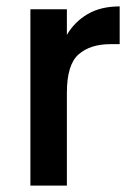

<svg xmlns="http://www.w3.org/2000/svg" viewBox="-20 -580 424 600"><path d="M75 -551H189V-471Q213 -512 254 -536Q295 -560 354 -560V-442H325Q262 -442 225.5 -410Q189 -378 189 -290V0H75Z"/></svg>

Font: Poppins Medium
Style: Regular
Weight: 500
Designer: Ninad Kale (Devanagari), Jonny Pinhorn (Latin)
Version: Version 5.002